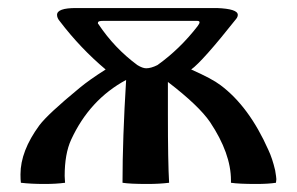

<svg xmlns="http://www.w3.org/2000/svg" viewBox="-20 -458 739 478"><path d="M225 -398Q265 -338 322 -296Q335 -288 344 -288Q356 -288 372 -296Q428 -336 472 -393Q482 -406 471 -406H236Q225 -406 224 -402.5Q223 -399 225 -398ZM32 -3Q31 -10 31 -24Q31 -82 78 -146Q99 -174 178 -239Q202 -259 243 -285Q180 -338 129 -405Q122 -413 122 -421Q122 -438 169 -438H520Q572 -436 572 -421Q572 -416 568 -411Q484 -305 456 -285Q508 -262 529 -246Q600 -193 648 -85Q658 -64 665 -34Q668 -16 668 -12Q668 -10 667.5 -7Q667 -4 667 -3Q648 0 618 0Q574 0 555 -3V-9Q555 -76 503 -154Q475 -195 398 -254V-201V-174Q398 -54 401 -3Q377 0 347 0Q303 0 285 -3Q285 -113 294 -259Q203 -210 157 -110Q141 -75 141 -20Q141 -16 141.5 -10.5Q142 -5 142 -3Q120 0 91 0Q57 0 32 -3Z"/></svg>

Font: Ponomar Unicode TT
Style: Regular
Weight: 400
Designer: Vladislav V. Dorosh, Yuri A.W. Shardt, Nikita Simmons, Aleksandr Andreev
Foundry: Ponomar Project
Version: 1.1